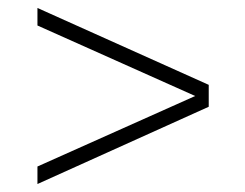

<svg xmlns="http://www.w3.org/2000/svg" viewBox="-20 -494 614 482"><path d="M74 -32V-76L470 -253L74 -430V-474L504 -281V-226Z"/></svg>

Font: Saira Expanded ExtraLight
Style: Regular
Weight: 250
Width: 7
Designer: Hector Gatti with collaboration of the Omnibus-Type team
Foundry: Omnibus-Type
Version: Version 1.101